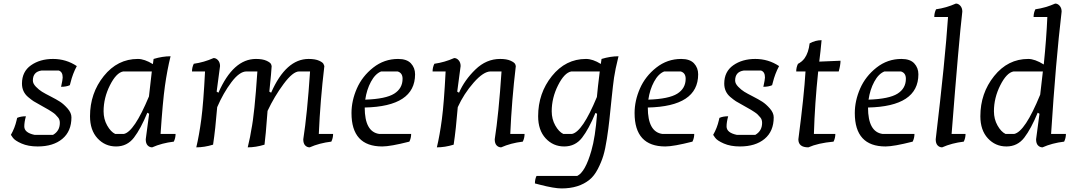

<svg xmlns="http://www.w3.org/2000/svg" viewBox="-20 -810 6029 1075"><path d="M315 -122Q315 -141 305 -152.5Q295 -164 289.5 -169.5Q284 -175 271 -183.5Q258 -192 253 -195Q228 -210 204.5 -222.5Q181 -235 168.5 -243Q156 -251 137 -267Q103 -296 103 -342Q103 -409 153.5 -444.5Q204 -480 277 -480Q350 -480 410 -440Q387 -397 375 -348L371 -333Q351 -324 322 -324Q331 -365 331 -376Q331 -408 309 -415H212Q164 -408 164 -359Q164 -342 181 -324.5Q198 -307 215 -296.5Q232 -286 263.5 -270Q295 -254 316 -240.5Q337 -227 358.5 -202.5Q380 -178 380 -153Q380 -75 329 -32.5Q278 10 191 10Q138 10 100.5 -6.5Q63 -23 52 -39L41 -55Q63 -93 73 -137L76 -150Q96 -159 125 -159Q116 -126 116 -102Q116 -67 173 -55H277Q315 -77 315 -122Z M963 -60Q963 -37 953 -17Q886 -9 832 15Q817 15 806.5 4Q796 -7 796 -30L815 -173L805 -179Q768 -89 730 -39.5Q692 10 630 10Q568 10 526 -35.5Q484 -81 484 -159Q484 -288 561 -384Q638 -480 752 -480Q789 -480 836 -451Q838 -469 840 -480Q890 -495 935 -495Q916 -418 903.5 -329Q891 -240 879 -60ZM560 -187Q560 -143 580 -107.5Q600 -72 625 -60H673Q731 -71 814 -270Q818 -312 830 -410H670Q631 -403 595.5 -332.5Q560 -262 560 -187Z M1708 -480Q1745 -480 1767 -470Q1789 -460 1792 -450L1796 -440Q1773 -247 1765 -60H1845Q1845 -37 1835 -17Q1768 -9 1714 15Q1699 15 1688.5 4Q1678 -7 1678 -30Q1700 -170 1716 -410H1655Q1620 -410 1568 -340Q1516 -270 1478 -189Q1467 -42 1461 0Q1412 15 1367 15Q1383 -52 1387 -83Q1405 -170 1421 -410H1360Q1321 -410 1275.5 -349.5Q1230 -289 1196 -210Q1186 -86 1173 0Q1124 15 1079 15Q1095 -52 1107 -142Q1119 -232 1128 -410H1055Q1055 -433 1065 -453Q1122 -461 1176 -485Q1190 -485 1201 -472.5Q1212 -460 1212 -440L1193 -297L1203 -291Q1286 -480 1413 -480Q1450 -480 1472 -470Q1494 -460 1498 -450L1501 -440Q1500 -413 1488 -297L1498 -291Q1581 -480 1708 -480Z M2282 -60Q2282 -37 2272 -17Q2166 10 2120 10Q1948 10 1948 -177Q1948 -246 1978 -314.5Q2008 -383 2069.5 -431.5Q2131 -480 2209 -480Q2258 -480 2281 -455Q2304 -430 2304 -394Q2304 -214 2022 -208Q2022 -71 2104 -60ZM2234 -369Q2234 -402 2206 -410H2114Q2081 -397 2057 -352.5Q2033 -308 2025 -252Q2140 -256 2187 -285.5Q2234 -315 2234 -369Z M2402 -410Q2402 -433 2412 -453Q2469 -461 2523 -485Q2537 -485 2548 -472.5Q2559 -460 2559 -440L2540 -297L2550 -291Q2581 -362 2642 -421Q2703 -480 2780 -480Q2817 -480 2839 -470Q2861 -460 2865 -450L2868 -440Q2845 -247 2837 -60H2917Q2917 -37 2907 -17Q2840 -9 2786 15Q2771 15 2760.5 4Q2750 -7 2750 -30Q2772 -170 2788 -410H2727Q2687 -410 2632 -347.5Q2577 -285 2543 -210Q2533 -86 2520 0Q2471 15 2426 15Q2442 -52 2454 -142Q2466 -232 2475 -410Z M2975 217Q2975 193 2984 175H3212Q3257 153 3291 34Q3313 -41 3323 -173L3314 -178Q3277 -88 3239 -39Q3201 10 3139 10Q3077 10 3035 -35.5Q2993 -81 2993 -159Q2993 -288 3070 -384Q3147 -480 3261 -480Q3299 -480 3344 -452L3348 -480Q3398 -495 3443 -495Q3424 -418 3418 -375.5Q3412 -333 3404.5 -260Q3397 -187 3392 -139.5Q3387 -92 3378 -33.5Q3369 25 3358 61.5Q3347 98 3327 136.5Q3307 175 3281 196Q3221 245 3124 245Q3083 245 3002 224ZM3069 -187Q3069 -143 3089 -107.5Q3109 -72 3134 -60H3182Q3241 -71 3322 -267Q3326 -314 3338 -410H3179Q3140 -403 3104.5 -332.5Q3069 -262 3069 -187Z M3867 -60Q3867 -37 3857 -17Q3751 10 3705 10Q3533 10 3533 -177Q3533 -246 3563 -314.5Q3593 -383 3654.5 -431.5Q3716 -480 3794 -480Q3843 -480 3866 -455Q3889 -430 3889 -394Q3889 -214 3607 -208Q3607 -71 3689 -60ZM3819 -369Q3819 -402 3791 -410H3699Q3666 -397 3642 -352.5Q3618 -308 3610 -252Q3725 -256 3772 -285.5Q3819 -315 3819 -369Z M4247 -122Q4247 -141 4237 -152.5Q4227 -164 4221.5 -169.5Q4216 -175 4203 -183.5Q4190 -192 4185 -195Q4160 -210 4136.5 -222.5Q4113 -235 4100.5 -243Q4088 -251 4069 -267Q4035 -296 4035 -342Q4035 -409 4085.5 -444.5Q4136 -480 4209 -480Q4282 -480 4342 -440Q4319 -397 4307 -348L4303 -333Q4283 -324 4254 -324Q4263 -365 4263 -376Q4263 -408 4241 -415H4144Q4096 -408 4096 -359Q4096 -342 4113 -324.5Q4130 -307 4147 -296.5Q4164 -286 4195.5 -270Q4227 -254 4248 -240.5Q4269 -227 4290.5 -202.5Q4312 -178 4312 -153Q4312 -75 4261 -32.5Q4210 10 4123 10Q4070 10 4032.5 -6.5Q3995 -23 3984 -39L3973 -55Q3995 -93 4005 -137L4008 -150Q4028 -159 4057 -159Q4048 -126 4048 -102Q4048 -67 4105 -55H4209Q4247 -77 4247 -122Z M4686 -470Q4686 -446 4676 -410H4561Q4542 -231 4537 -60H4657Q4657 -37 4647 -17Q4560 -9 4506 15Q4450 15 4450 -30Q4482 -274 4490 -410H4438Q4438 -433 4448 -453Q4450 -454 4453.5 -455.5Q4457 -457 4467 -465Q4477 -473 4485 -484Q4507 -515 4513 -567Q4545 -585 4580 -585Q4575 -528 4567 -465Z M5100 -60Q5100 -37 5090 -17Q4984 10 4938 10Q4766 10 4766 -177Q4766 -246 4796 -314.5Q4826 -383 4887.5 -431.5Q4949 -480 5027 -480Q5076 -480 5099 -455Q5122 -430 5122 -394Q5122 -214 4840 -208Q4840 -71 4922 -60ZM5052 -369Q5052 -402 5024 -410H4932Q4899 -397 4875 -352.5Q4851 -308 4843 -252Q4958 -256 5005 -285.5Q5052 -315 5052 -369Z M5211 -715Q5211 -738 5221 -758Q5278 -766 5332 -790Q5346 -790 5357 -777.5Q5368 -765 5368 -745Q5349 -585 5308 -60H5386Q5386 -37 5376 -17Q5309 -9 5255 15Q5240 15 5229.5 4Q5219 -7 5219 -30Q5272 -475 5288 -715Z M5948 -60Q5948 -37 5938 -17Q5871 -9 5817 15Q5802 15 5791.5 4Q5781 -7 5781 -30L5800 -173L5790 -179Q5753 -89 5715 -39.5Q5677 10 5615 10Q5553 10 5511 -35.5Q5469 -81 5469 -159Q5469 -288 5546 -384Q5623 -480 5737 -480Q5774 -480 5824 -449Q5839 -595 5844 -715H5767Q5767 -738 5777 -758Q5834 -766 5888 -790Q5902 -790 5913 -777.5Q5924 -765 5924 -745Q5891 -466 5865 -60ZM5545 -187Q5545 -143 5565 -107.5Q5585 -72 5610 -60H5658Q5719 -72 5804 -280Q5805 -288 5819 -410H5655Q5616 -403 5580.5 -332.5Q5545 -262 5545 -187Z"/></svg>

Font: Kotta One
Style: Regular
Weight: 400
Designer: Ania Kruk
Foundry: Ania Kruk
Version: Version 1.001